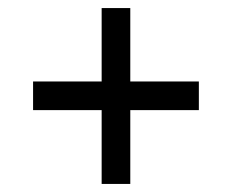

<svg xmlns="http://www.w3.org/2000/svg" viewBox="-20 -560 575 476"><path d="M232 -287H62V-358H232V-540H303V-358H473V-287H303V-104H232Z"/></svg>

Font: Noto Sans Bengali UI SemiCondensed
Style: Regular
Weight: 400
Width: 4
Designer: Jelle Bosma - Monotype Design Team
Foundry: Monotype Imaging Inc.
Version: Version 2.003